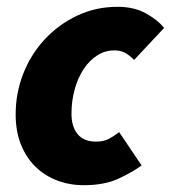

<svg xmlns="http://www.w3.org/2000/svg" viewBox="-20 -532 502 564"><path d="M226 12Q184 12 147.5 -2Q111 -16 84 -42.5Q57 -69 41.5 -107.5Q26 -146 26 -196Q26 -259 48.5 -316Q71 -373 111.5 -416.5Q152 -460 206.5 -486Q261 -512 326 -512Q374 -512 409 -492.5Q444 -473 462 -450L374 -356Q360 -370 347 -377Q334 -384 316 -384Q289 -384 266 -369.5Q243 -355 226 -329.5Q209 -304 199.5 -270Q190 -236 190 -198Q190 -160 208 -138Q226 -116 262 -116Q285 -116 300.5 -124.5Q316 -133 330 -144L396 -46Q367 -25 326.5 -6.5Q286 12 226 12Z"/></svg>

Font: mr_Source Sans Pro
Style: Italic
Weight: 900
Italic angle: -11°
Designer: Paul D. Hunt
Foundry: Adobe Systems Incorporated
Version: Version 1.076;July 10, 2024;FontCreator 11.5.0.2430 64-bit